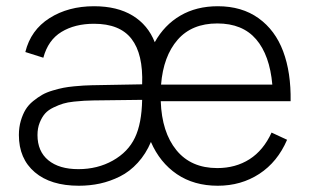

<svg xmlns="http://www.w3.org/2000/svg" viewBox="-20 -575 984 610"><path d="M671.9 15.1Q596.2 15.1 542 -21.7Q487.8 -58.6 459.5 -124Q443.4 -85.9 417.7 -57.9Q392.1 -29.8 361.1 -14.4Q330.1 1 297.9 8.1Q265.6 15.1 230.5 15.1Q141.1 15.1 90.6 -27.8Q40 -70.8 40 -146Q40 -170.4 46.1 -191.2Q52.2 -211.9 61.3 -226.8Q70.3 -241.7 85.4 -253.9Q100.6 -266.1 114.3 -273.9Q127.9 -281.7 147.9 -287.6Q168 -293.5 181.6 -296.1Q195.3 -298.8 215.8 -300.8Q236.3 -302.7 246.1 -303.2Q255.9 -303.7 272 -304.2L431.6 -307.1Q435.1 -403.3 397.9 -451.4Q360.8 -499.5 278.8 -499.5Q217.8 -499.5 175.3 -473.6Q132.8 -447.8 117.7 -391.6L60.5 -409.7Q77.6 -479.5 137.2 -517.3Q196.8 -555.2 278.8 -555.2Q352.5 -555.2 401.4 -525.4Q450.2 -495.6 471.7 -440.9Q502 -495.6 553 -525.4Q604 -555.2 671.9 -555.2Q748.5 -555.2 801.5 -517.1Q854.5 -479 879.6 -411.9Q904.8 -344.7 903.3 -253.4H490.7Q494.1 -154.8 540.5 -97.9Q586.9 -41 670.4 -41Q728.5 -41 772.7 -69.1Q816.9 -97.2 842.8 -153.8L892.1 -130.9Q861.8 -60.5 804 -22.7Q746.1 15.1 671.9 15.1ZM99.1 -146Q99.1 -94.2 133.5 -65.9Q168 -37.6 229 -37.6Q290 -37.6 338.6 -64.9Q387.2 -92.3 408.7 -137.7Q430.2 -182.6 431.6 -257.8L276.4 -255.9Q258.3 -255.4 247.1 -254.9Q235.8 -254.4 215.1 -252.2Q194.3 -250 180.7 -245.8Q167 -241.7 150.1 -233.6Q133.3 -225.6 123.3 -214.4Q113.3 -203.1 106.2 -185.5Q99.1 -168 99.1 -146ZM491.7 -306.2H845.2Q836.9 -399.9 793.7 -450.2Q750.5 -500.5 670.4 -500.5Q589.4 -500.5 544.2 -448.5Q499 -396.5 491.7 -306.2Z"/></svg>

Font: Manrope Light
Style: Regular
Weight: 300
Designer: Mikhail Sharanda
Foundry: Mikhail Sharanda
Version: Version 4.505;FEAKit 1.0